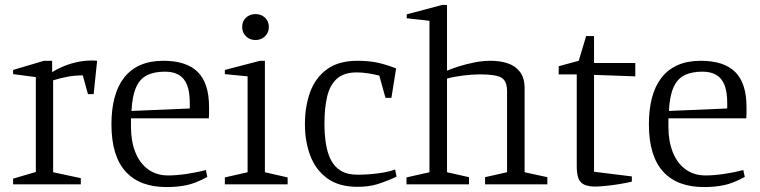

<svg xmlns="http://www.w3.org/2000/svg" viewBox="-20 -746 3074 777"><path d="M33 0V-23L125 -50V-434L33 -446V-463L158 -500H191V-454Q226 -476 267.5 -488.5Q309 -501 347 -501Q355 -501 360.5 -501Q366 -501 373 -500L359 -365H336L315 -441Q281 -441 251 -435Q221 -429 195 -421V-49L307 -25V0Z M653 11Q601 11 560 -4Q519 -19 490 -50Q461 -81 446 -129Q431 -177 431 -243Q431 -303 443.5 -350.5Q456 -398 482 -431.5Q508 -465 547.5 -482.5Q587 -500 641 -500Q735 -500 780.5 -454.5Q826 -409 826 -313Q826 -305 826 -298Q826 -291 826 -284Q826 -277 825 -267H510V-233Q510 -175 527.5 -130.5Q545 -86 579 -61Q613 -36 660 -36Q693 -36 734.5 -42Q776 -48 813 -58L819 -30Q773 -5 736.5 3Q700 11 653 11ZM512 -297 748 -307V-330Q748 -374 737 -402Q726 -430 703.5 -443Q681 -456 648 -456Q603 -456 574 -441Q545 -426 530 -391Q515 -356 512 -297Z M890 0V-28L982 -49V-437L890 -446V-463L1032 -500H1052V-49L1144 -28V0ZM1014 -584Q991 -584 975.5 -599Q960 -614 960 -637Q960 -660 975.5 -674.5Q991 -689 1014 -689Q1037 -689 1052.5 -674.5Q1068 -660 1068 -637Q1068 -614 1052.5 -599Q1037 -584 1014 -584Z M1427 10Q1351 10 1304 -24.5Q1257 -59 1235.5 -116.5Q1214 -174 1214 -243Q1214 -315 1235 -373Q1256 -431 1303 -465.5Q1350 -500 1427 -500Q1472 -500 1507.5 -492.5Q1543 -485 1583 -469L1564 -350H1540L1515 -440Q1496 -445 1471.5 -449Q1447 -453 1424 -453Q1372 -453 1343.5 -427.5Q1315 -402 1304 -355.5Q1293 -309 1293 -246Q1293 -204 1298.5 -167Q1304 -130 1318 -101Q1332 -72 1358.5 -55.5Q1385 -39 1427 -39Q1468 -39 1510 -44.5Q1552 -50 1579 -60L1585 -31Q1541 -11 1506.5 -0.5Q1472 10 1427 10Z M1625 0V-28L1718 -49V-662L1626 -672V-688L1769 -726H1789V-460Q1810 -469 1839 -478Q1868 -487 1900.5 -493.5Q1933 -500 1966 -500Q2003 -500 2034 -490Q2065 -480 2084 -455.5Q2103 -431 2103 -389V-49L2195 -29V0H1943V-29L2032 -49V-377Q2032 -418 2009.5 -431.5Q1987 -445 1923 -445Q1892 -445 1855 -440.5Q1818 -436 1789 -428V-49L1878 -29V0Z M2390 9Q2362 9 2345 1.5Q2328 -6 2321 -24Q2314 -42 2314 -74V-445H2241V-478L2322 -500L2352 -600H2384V-491H2551V-437L2384 -443V-51L2537 -32V-11Q2517 -6 2486.5 -1Q2456 4 2429 6.5Q2402 9 2390 9Z M2828 11Q2776 11 2735 -4Q2694 -19 2665 -50Q2636 -81 2621 -129Q2606 -177 2606 -243Q2606 -303 2618.5 -350.5Q2631 -398 2657 -431.5Q2683 -465 2722.5 -482.5Q2762 -500 2816 -500Q2910 -500 2955.5 -454.5Q3001 -409 3001 -313Q3001 -305 3001 -298Q3001 -291 3001 -284Q3001 -277 3000 -267H2685V-233Q2685 -175 2702.5 -130.5Q2720 -86 2754 -61Q2788 -36 2835 -36Q2868 -36 2909.5 -42Q2951 -48 2988 -58L2994 -30Q2948 -5 2911.5 3Q2875 11 2828 11ZM2687 -297 2923 -307V-330Q2923 -374 2912 -402Q2901 -430 2878.5 -443Q2856 -456 2823 -456Q2778 -456 2749 -441Q2720 -426 2705 -391Q2690 -356 2687 -297Z"/></svg>

Font: Manuale Light
Style: Regular
Weight: 300
Designer: Eduardo Tunni / Pablo Cosgaya
Foundry: Eduardo Tunni / Pablo Cosgaya
Version: Version 1.002